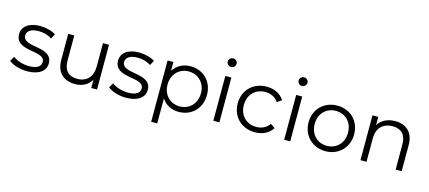

<svg xmlns="http://www.w3.org/2000/svg" viewBox="-65 -1363 4864 2178"><g transform="rotate(15 2367.0 -274.0)"><path d="M240 5C377 5 457 -54 457 -145C457 -347 116 -240 116 -382C116 -432 158 -469 253 -469C307 -469 362 -456 408 -424L439 -481C395 -511 321 -530 253 -530C119 -530 45 -466 45 -380C45 -172 386 -280 386 -143C386 -91 345 -57 245 -57C171 -57 100 -83 58 -116L26 -60C69 -23 153 5 240 5Z M991 -526V-250C991 -130 922 -59 812 -59C712 -59 654 -116 654 -228V-526H583V-221C583 -70 671 5 805 5C889 5 957 -32 994 -96V0H1062V-526Z M1402 5C1539 5 1619 -54 1619 -145C1619 -347 1278 -240 1278 -382C1278 -432 1320 -469 1415 -469C1469 -469 1524 -456 1570 -424L1601 -481C1557 -511 1483 -530 1415 -530C1281 -530 1207 -466 1207 -380C1207 -172 1548 -280 1548 -143C1548 -91 1507 -57 1407 -57C1333 -57 1262 -83 1220 -116L1188 -60C1231 -23 1315 5 1402 5Z M2021 -530C1934 -530 1861 -492 1818 -422V-526H1750V194H1821V-99C1865 -31 1937 5 2021 5C2171 5 2283 -103 2283 -263C2283 -422 2171 -530 2021 -530ZM2016 -58C1904 -58 1820 -140 1820 -263C1820 -385 1904 -468 2016 -468C2127 -468 2212 -385 2212 -263C2212 -140 2127 -58 2016 -58Z M2464 -641C2494 -641 2516 -664 2516 -693C2516 -720 2493 -742 2464 -742C2435 -742 2412 -719 2412 -692C2412 -664 2435 -641 2464 -641ZM2428 0H2499V-526H2428Z M2915 5C3004 5 3079 -31 3121 -99L3068 -135C3032 -82 2976 -58 2915 -58C2800 -58 2716 -139 2716 -263C2716 -386 2800 -468 2915 -468C2976 -468 3032 -443 3068 -390L3121 -426C3079 -495 3004 -530 2915 -530C2758 -530 2644 -420 2644 -263C2644 -106 2758 5 2915 5Z M3296 -641C3326 -641 3348 -664 3348 -693C3348 -720 3325 -742 3296 -742C3267 -742 3244 -719 3244 -692C3244 -664 3267 -641 3296 -641ZM3260 0H3331V-526H3260Z M3744 5C3898 5 4011 -107 4011 -263C4011 -419 3898 -530 3744 -530C3590 -530 3476 -419 3476 -263C3476 -107 3590 5 3744 5ZM3744 -58C3632 -58 3548 -140 3548 -263C3548 -386 3632 -468 3744 -468C3856 -468 3939 -386 3939 -263C3939 -140 3856 -58 3744 -58Z M4424 -530C4333 -530 4262 -493 4224 -429V-526H4156V0H4227V-276C4227 -396 4298 -466 4411 -466C4511 -466 4569 -409 4569 -298V0H4640V-305C4640 -456 4552 -530 4424 -530Z"/></g></svg>

Font: Talent
Style: Regular
Weight: 400
Designer: Mike Powis
Version: Version 1.001;hotconv 1.0.109;makeotfexe 2.5.65596